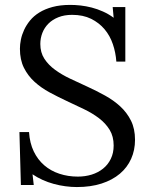

<svg xmlns="http://www.w3.org/2000/svg" viewBox="-20 -736 607 772"><path d="M115.7 7.8H64L58.1 -205.1H96.7Q99.6 -160.6 115.7 -127.2Q131.8 -93.8 158 -71.3Q184.1 -48.8 218.8 -37.4Q253.4 -25.9 293 -25.9Q322.3 -25.9 348.4 -33.9Q374.5 -42 394.3 -57.9Q414.1 -73.7 425.5 -97.2Q437 -120.6 437 -150.9Q437 -187.5 420.9 -213.9Q404.8 -240.2 378.2 -260.5Q351.6 -280.8 317.6 -297.1Q283.7 -313.5 248.5 -329.8Q213.4 -346.2 179.4 -364.5Q145.5 -382.8 118.9 -407Q92.3 -431.2 76.2 -463.4Q60.1 -495.6 60.1 -540Q60.1 -557.1 64 -576.7Q67.9 -596.2 76.9 -615.7Q85.9 -635.3 100.8 -653.6Q115.7 -671.9 138.2 -685.8Q160.6 -699.7 191.4 -708Q222.2 -716.3 262.7 -716.3Q282.2 -716.3 304.2 -713.9Q326.2 -711.4 348.9 -705.6Q371.6 -699.7 394 -689.7Q416.5 -679.7 437 -664.6L433.1 -707.5H483.9V-488.3H447.8Q445.3 -524.4 433.8 -558.3Q422.4 -592.3 400.4 -618.4Q378.4 -644.5 346.2 -660.4Q314 -676.3 270 -676.3Q238.8 -676.3 214.8 -666.7Q190.9 -657.2 174.8 -641.1Q158.7 -625 150.4 -603.8Q142.1 -582.5 142.1 -559.1Q142.1 -524.9 158.4 -499.8Q174.8 -474.6 201.7 -455.1Q228.5 -435.5 262.7 -419.4Q296.9 -403.3 332.5 -387Q368.2 -370.6 402.3 -351.8Q436.5 -333 463.4 -308.3Q490.2 -283.7 506.6 -251Q522.9 -218.3 522.9 -173.8Q522.9 -132.3 507.3 -97.4Q491.7 -62.5 461.9 -37.4Q432.1 -12.2 388.4 2Q344.7 16.1 289.1 16.1Q266.6 16.1 242.9 12.9Q219.2 9.8 196 3.4Q172.9 -2.9 151.1 -12.7Q129.4 -22.5 110.8 -35.2Z"/></svg>

Font: Parastoo FD
Style: FD
Weight: 400
Foundry: Saber Rastikerdar (saber.rastikerdar@gmail.com)
Version: Version 2.0.1